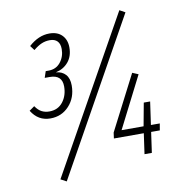

<svg xmlns="http://www.w3.org/2000/svg" viewBox="-88 -829 939 980"><g transform="rotate(-10 381.5 -339.0)"><path d="M311 -603Q311 -558 286.5 -528.5Q262 -499 221 -490Q253 -487 271 -467Q289 -447 289 -410Q289 -347 250.5 -305Q212 -263 153 -263Q90 -263 55 -320L82 -339Q97 -317 114.5 -308Q132 -299 154 -299Q199 -299 224.5 -332Q250 -365 250 -412Q250 -472 186 -472H160L171 -505H186Q225 -505 248 -534Q271 -563 271 -602Q271 -629 257.5 -643Q244 -657 219 -657Q196 -657 176 -648.5Q156 -640 133 -621L115 -645Q166 -691 222 -691Q264 -691 287.5 -667Q311 -643 311 -603ZM595 -746 624 -730 179 68 149 52ZM698 -141 692 -106H647L632 0H594L609 -106H454L458 -136L604 -420L635 -407L500 -141H614L636 -260H669L652 -141Z"/></g></svg>

Font: Fira Sans Extra Condensed ExtraLight
Style: Italic
Weight: 275
Width: 3
Italic angle: -8°
Designer: Carrois Corporate & Edenspiekermann AG
Foundry: Carrois Corporate GbR & Edenspiekermann AG
Version: Version 4.203